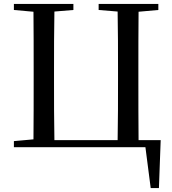

<svg xmlns="http://www.w3.org/2000/svg" viewBox="-20 -752 878 981"><path d="M51 0H723L750 209H792L801 -36H688C687 -137 687 -238 687 -339V-392C687 -494 687 -594 688 -692L789 -701V-732H484V-701L581 -693C583 -593 583 -493 583 -392V-340C583 -237 583 -136 581 -36H258C256 -136 256 -237 256 -339V-392C256 -494 256 -593 258 -693L355 -701V-732H51V-701L151 -692C152 -593 152 -493 152 -392V-339C152 -239 152 -140 151 -40L51 -31Z"/></svg>

Font: Noto Serif TC Medium
Style: Regular
Weight: 500
Designer: Ryoko NISHIZUKA 西塚涼子 (kana & ideographs); Frank Grießhammer (Latin, Greek & Cyrillic); Wenlong ZHANG 张文龙 (bopomofo); San
Foundry: Adobe
Version: Version 2.001;hotconv 1.1.0;makeotfexe 2.6.0